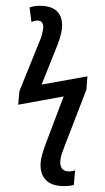

<svg xmlns="http://www.w3.org/2000/svg" viewBox="-65 -806 593 1086"><g transform="rotate(5 232.0 -263.0)"><path d="M198 116Q198 78 218 7L295 -266L43 -197V-274L127 -548Q146 -603 146 -641Q146 -660 137.5 -670.5Q129 -681 115 -681Q106 -681 95 -677.5Q84 -674 77 -669L59 -751Q92 -766 138 -766Q194 -766 223 -735.5Q252 -705 252 -650Q252 -605 227 -527L165 -322L419 -391L420 -316L327 6Q317 39 312.5 58.5Q308 78 308 97Q308 124 319.5 139Q331 154 354 154Q373 154 396 145V228Q362 240 319 240Q261 240 229.5 207.5Q198 175 198 116Z"/></g></svg>

Font: Noto Sans Display Medium Narrow
Style: Regular
Weight: 500
Width: 4
Designer: Monotype Design team
Foundry: Monotype Imaging Inc.
Version: Version 1.000